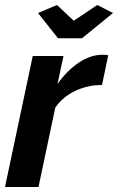

<svg xmlns="http://www.w3.org/2000/svg" viewBox="-24 -748 472 768"><path d="M107 -524H230L206 -412Q244 -466 291.5 -497.5Q339 -529 385 -529Q402 -529 409 -527L384 -408Q327 -408 277 -384.5Q227 -361 197 -317L130 0H-4ZM128 -696 204 -728 271 -665 365 -728 428 -696 304 -595H208Z"/></svg>

Font: Raleway
Style: Bold Italic
Weight: 700
Italic angle: -12°
Designer: Matt McInerney, Pablo Impallari, Rodrigo Fuenzalida
Foundry: Matt McInerney, Pablo Impallari, Rodrigo Fuenzalida
Version: Version 4.101;RELEASE